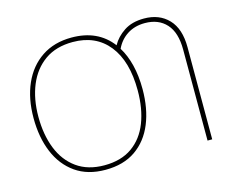

<svg xmlns="http://www.w3.org/2000/svg" viewBox="-102 -874 1260 1033"><g transform="rotate(-15 528.5 -357.5)"><path d="M670 -358Q670 -250 636 -167Q602 -84 534.5 -37Q467 10 366 10Q267 10 199.5 -37.5Q132 -85 97.5 -168Q63 -251 63 -359Q63 -467 99.5 -549.5Q136 -632 205.5 -678.5Q275 -725 372 -725Q518 -725 596 -622Q619 -664 663.5 -693.5Q708 -723 775 -723Q860 -723 911 -669.5Q962 -616 962 -513V0H936V-507Q936 -602 892.5 -650Q849 -698 773 -698Q717 -698 675.5 -671.5Q634 -645 612 -598Q640 -553 655 -492.5Q670 -432 670 -358ZM90 -359Q90 -259 120.5 -181.5Q151 -104 213 -59.5Q275 -15 367 -15Q460 -15 521.5 -58.5Q583 -102 613 -179.5Q643 -257 643 -358Q643 -521 571.5 -610.5Q500 -700 372 -700Q279 -700 216.5 -656Q154 -612 122 -535Q90 -458 90 -359Z"/></g></svg>

Font: Noto Sans Thin
Style: Regular
Weight: 100
Designer: Monotype Design Team
Foundry: Monotype Imaging Inc.
Version: Version 2.007